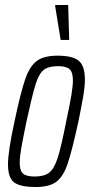

<svg xmlns="http://www.w3.org/2000/svg" viewBox="-20 -741 365 769"><path d="M12 -82Q12 -135 38 -254Q63 -372 81 -424Q99 -476 127.5 -497Q156 -518 210 -518Q271 -518 295.5 -497.5Q320 -477 320 -422Q320 -395 313.5 -356Q307 -317 294 -254Q268 -135 250.5 -84Q233 -33 205 -12.5Q177 8 123 8Q61 8 36.5 -10.5Q12 -29 12 -82ZM245 -254Q260 -324 266 -360.5Q272 -397 272 -419Q272 -452 258.5 -464Q245 -476 213 -476Q174 -476 155 -461Q136 -446 122.5 -403Q109 -360 86 -254Q72 -186 65.5 -149.5Q59 -113 59 -90Q59 -57 72.5 -45.5Q86 -34 119 -34Q157 -34 177 -49.5Q197 -65 211 -108.5Q225 -152 245 -254ZM223 -581 201 -716V-721H253L257 -586V-581Z"/></svg>

Font: Saira Ultra Condensed Light
Style: Italic
Weight: 300
Width: 1
Italic angle: -12°
Designer: Hector Gatti with collaboration of the Omnibus-Type team
Foundry: Omnibus-Type
Version: Version 1.001; ttfautohint (v1.8)